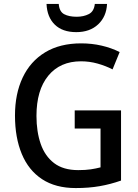

<svg xmlns="http://www.w3.org/2000/svg" viewBox="-20 -944 702 974"><path d="M359 -384H594V-28Q540 -9 485 0.5Q430 10 364 10Q262 10 193.5 -35Q125 -80 90.5 -163Q56 -246 56 -358Q56 -468 95 -550.5Q134 -633 209 -678.5Q284 -724 392 -724Q446 -724 495.5 -712.5Q545 -701 587 -680L551 -592Q516 -610 475 -621.5Q434 -633 391 -633Q285 -633 225 -560Q165 -487 165 -356Q165 -276 186.5 -214Q208 -152 254.5 -116.5Q301 -81 377 -81Q414 -81 440.5 -85Q467 -89 490 -95V-292H359ZM523 -924Q520 -860 478 -820.5Q436 -781 367 -781Q297 -781 258 -819Q219 -857 216 -924H278Q281 -885 305.5 -872Q330 -859 369 -859Q404 -859 430.5 -872.5Q457 -886 461 -924Z"/></svg>

Font: Noto Sans Kannada SemiCondensed Medium
Style: Regular
Weight: 500
Width: 4
Designer: Jelle Bosma - Monotype Design Team
Foundry: Monotype Imaging Inc.
Version: Version 2.005; ttfautohint (v1.8.4.7-5d5b)